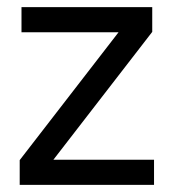

<svg xmlns="http://www.w3.org/2000/svg" viewBox="-20 -516 492 536"><path d="M35 0V-69L311 -426H40V-496H405V-427L129 -70H410V0Z"/></svg>

Font: Rethink Sans
Style: Regular
Weight: 400
Designer: The Rethink Sans project authors (Hans Thiessen). DM Sans designed by Colophon Foundry.
Foundry: Rethink Communications LLC
Version: Version 1.001